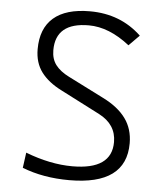

<svg xmlns="http://www.w3.org/2000/svg" viewBox="-52 -749 689 805"><g transform="rotate(5 293.0 -346.5)"><path d="M269 9.8Q158.7 9.8 70.8 -24.9L79.6 -89.4Q183.6 -49.3 276.9 -49.3Q442.4 -49.3 442.4 -165.5Q442.4 -239.7 369.6 -277.3L205.1 -361.8Q148.4 -390.1 118.9 -429.4Q89.4 -468.8 89.4 -525.9Q89.4 -613.3 141.4 -658.2Q193.4 -703.1 294.4 -703.1Q423.3 -703.1 511.2 -619.6L467.3 -575.2Q379.9 -644 294.9 -644Q155.3 -644 155.3 -527.3Q155.3 -490.2 174.3 -465.3Q193.4 -440.4 230.5 -421.9L380.4 -346.2Q444.3 -314.5 476.3 -270.5Q508.3 -226.6 508.3 -166Q508.3 9.8 269 9.8Z"/></g></svg>

Font: CaskaydiaCove NFP Light
Style: Regular
Weight: 300
Designer: Aaron Bell
Foundry: Saja Typeworks
Version: Version 2111.001; VTT 6.35;Nerd Fonts 3.1.1